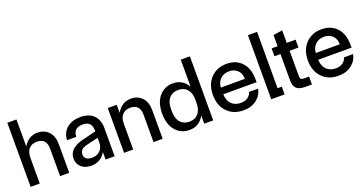

<svg xmlns="http://www.w3.org/2000/svg" viewBox="-37 -1359 3819 2014"><g transform="rotate(-20 1873.0 -352.5)"><path d="M54 0V-715H156V-414Q215 -510 314 -510Q390 -510 437.5 -459.5Q485 -409 485 -318V0H383V-310Q383 -365 355 -394Q327 -423 276 -423Q221 -423 188.5 -389Q156 -355 156 -285V0Z M732 10Q660 10 619 -27.5Q578 -65 578 -123Q578 -183 619 -220Q660 -257 725 -274L890 -315V-326Q890 -428 790 -428Q686 -428 683 -329H580Q585 -416 644 -463Q703 -510 794 -510Q889 -510 940.5 -458Q992 -406 992 -315V0H891V-84Q836 10 732 10ZM680 -135Q680 -101 702.5 -83.5Q725 -66 764 -66Q819 -66 854.5 -99.5Q890 -133 890 -191V-243L759 -212Q680 -193 680 -135Z M1097 0V-500H1197V-410Q1255 -510 1357 -510Q1433 -510 1480.5 -459.5Q1528 -409 1528 -318V0H1426V-310Q1426 -365 1398 -394Q1370 -423 1319 -423Q1264 -423 1231.5 -389Q1199 -355 1199 -285V0Z M1826 10Q1732 10 1672.5 -59Q1613 -128 1613 -250Q1613 -372 1672.5 -441Q1732 -510 1826 -510Q1934 -510 1990 -413V-715H2092V0H1992V-91Q1936 10 1826 10ZM1717 -237Q1717 -157 1754 -114.5Q1791 -72 1855 -72Q1919 -72 1954.5 -114Q1990 -156 1990 -227V-274Q1990 -344 1954.5 -385Q1919 -426 1855 -426Q1791 -426 1754 -384Q1717 -342 1717 -264Z M2429 10Q2317 10 2248.5 -61Q2180 -132 2180 -250Q2180 -368 2248 -439Q2316 -510 2425 -510Q2531 -510 2594 -441.5Q2657 -373 2657 -250V-221H2285Q2286 -152 2325 -112.5Q2364 -73 2429 -73Q2477 -73 2507.5 -95Q2538 -117 2548 -152H2649Q2634 -79 2575.5 -34.5Q2517 10 2429 10ZM2285 -296H2553Q2553 -356 2517 -391.5Q2481 -427 2423 -427Q2365 -427 2327 -392Q2289 -357 2285 -296Z M2740 0V-715H2842V-86H2889V0Z M3118 0Q3050 0 3021.5 -29Q2993 -58 2993 -121V-412H2926V-500H2993V-625L3095 -640V-500H3194V-412H3095V-131Q3095 -105 3104 -96.5Q3113 -88 3138 -88H3194V0Z M3489 10Q3377 10 3308.5 -61Q3240 -132 3240 -250Q3240 -368 3308 -439Q3376 -510 3485 -510Q3591 -510 3654 -441.5Q3717 -373 3717 -250V-221H3345Q3346 -152 3385 -112.5Q3424 -73 3489 -73Q3537 -73 3567.5 -95Q3598 -117 3608 -152H3709Q3694 -79 3635.5 -34.5Q3577 10 3489 10ZM3345 -296H3613Q3613 -356 3577 -391.5Q3541 -427 3483 -427Q3425 -427 3387 -392Q3349 -357 3345 -296Z"/></g></svg>

Font: TASA Orbiter Display Medium
Style: Regular
Weight: 500
Designer: Weizhong Zhang
Version: Version 1.000;Glyphs 3.1.2 (3151)